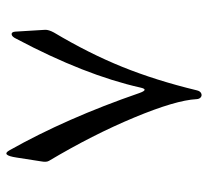

<svg xmlns="http://www.w3.org/2000/svg" viewBox="-46 -538 677 626"><g transform="rotate(-90 293.0 -225.5)"><path d="M311 77.1Q308.6 87.9 301.5 91.3Q294.4 94.7 288.6 90.3Q282.7 85.9 282.2 76.2Q278.8 8.8 222.4 -126.7Q166 -262.2 81.1 -404.8Q76.2 -413.1 79.1 -428.7L91.8 -510.3Q99.6 -562.5 115.7 -533.2Q220.2 -347.7 302.2 -109.9Q313.5 -78.1 319.8 -106Q360.4 -287.6 479 -511.2Q485.8 -525.9 493.7 -526.6Q501.5 -527.3 502.4 -514.2L508.3 -417.5Q508.8 -405.8 499.5 -388.7Q431.6 -274.9 387.5 -165.8Q343.3 -56.6 311 77.1Z"/></g></svg>

Font: Amiri Quran Colored
Style: Regular
Weight: 400
Designer: Khaled Hosny
Version: Version 000.111